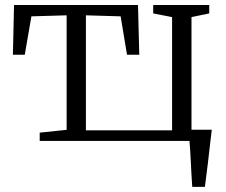

<svg xmlns="http://www.w3.org/2000/svg" viewBox="-20 -552 884 752"><path d="M135.5 0V-32.5L241 -43.5V-492L103 -488L77 -337.5H30.5L35 -532.5H520.5L525.5 -337.5H477.5L452.5 -488L316.5 -492V-41.5H654V-485L580 -499.5V-532.5H799.5V-499.5L730 -485V0ZM733 180Q731.5 157 730 132.8Q728.5 108.5 727.5 84.8Q726.5 61 725 39.2Q723.5 17.5 722 -1L680.5 -44H809.5Q807 -22 804.2 0.2Q801.5 22.5 799 45.5Q796.5 68.5 793.8 91Q791 113.5 788 136Q785 158.5 782.5 180Z"/></svg>

Font: Merriweather 72pt Light
Style: Regular
Weight: 300
Version: Version 2.100